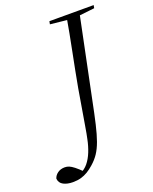

<svg xmlns="http://www.w3.org/2000/svg" viewBox="-264 -754 784 982"><g transform="rotate(-20 127.5 -262.5)"><path d="M-114 99Q-109 82 -93 70.5Q-77 59 -54 59Q-42 59 -31 63.5Q-20 68 -4.5 80Q11 92 35 116V121H10V116Q36 105 54 83Q72 61 84.5 30Q97 -1 104 -36Q107 -48 110 -65.5Q113 -83 118 -112Q123 -141 130.5 -186Q138 -231 149 -296Q166 -389 185 -483Q204 -577 220 -670H290L197 -219Q182 -144 170 -92.5Q158 -41 145.5 -6.5Q133 28 117 52Q101 76 77 97Q59 113 41.5 123.5Q24 134 4.5 139.5Q-15 145 -40 145Q-70 145 -91 134Q-112 123 -114 99ZM125 -654 128 -670H369L366 -654L260 -642H239Z"/></g></svg>

Font: Source Serif 4 60pt
Style: Italic
Weight: 400
Italic angle: -12°
Version: Version 4.004;hotconv 1.0.116;makeotfexe 2.5.65601